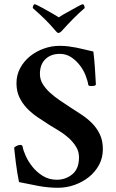

<svg xmlns="http://www.w3.org/2000/svg" viewBox="-20 -879 548 909"><path d="M262 -662Q285 -662 304 -659.5Q323 -657 341.5 -653.5Q360 -650 379.5 -645Q399 -640 422 -635Q427 -595 429.5 -554.5Q432 -514 434 -479Q433 -475 428.5 -473.5Q424 -472 420 -472Q418 -472 409 -472Q400 -472 398 -477Q395 -497 385 -522.5Q375 -548 357.5 -570.5Q340 -593 316.5 -608.5Q293 -624 263 -624Q221 -624 195 -599Q169 -574 169 -529Q169 -503 182.5 -481Q196 -459 217 -440Q238 -421 263 -404Q288 -387 311 -372Q335 -356 362.5 -338.5Q390 -321 413.5 -298Q437 -275 452 -244.5Q467 -214 467 -173Q467 -132 449 -98.5Q431 -65 401 -41Q371 -17 333 -3.5Q295 10 254 10Q208 10 160 1Q112 -8 70 -17Q66 -36 62 -60.5Q58 -85 55 -109Q52 -133 50 -152.5Q48 -172 47 -180Q51 -185 60.5 -189Q70 -193 75 -193Q86 -193 87 -185Q90 -167 102 -140.5Q114 -114 134 -89Q154 -64 183 -46Q212 -28 249 -28Q291 -28 322.5 -54Q354 -80 354 -134Q354 -162 340 -184.5Q326 -207 305 -226Q284 -245 259 -260Q234 -275 213 -288Q185 -306 157.5 -324.5Q130 -343 108 -366Q86 -389 72 -418Q58 -447 58 -485Q58 -524 75.5 -556.5Q93 -589 122 -612.5Q151 -636 187.5 -649Q224 -662 262 -662ZM257 -723Q251 -723 245 -731Q218 -763 192.5 -788Q167 -813 135 -841Q135 -846 137.5 -852.5Q140 -859 145 -859Q150 -858 166 -849.5Q182 -841 200 -831Q218 -821 234.5 -811.5Q251 -802 258 -797Q265 -802 281 -811Q297 -820 315 -830Q333 -840 348.5 -848.5Q364 -857 371 -859Q376 -859 378.5 -852.5Q381 -846 381 -841Q350 -814 324.5 -788Q299 -762 271 -731Q268 -728 264 -725.5Q260 -723 257 -723Z"/></svg>

Font: Vermiglione SemiBold
Style: Regular
Weight: 600
Version: Version 1.000